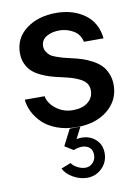

<svg xmlns="http://www.w3.org/2000/svg" viewBox="-91 -617 664 936"><g transform="rotate(-10 241.5 -149.0)"><path d="M257.8 7.8Q203.6 7.8 159.9 -8.3Q116.2 -24.4 89.4 -50.5Q62.5 -76.7 47.6 -106.7Q32.7 -136.7 29.8 -168H127.9Q135.3 -129.9 172.4 -102.8Q209.5 -75.7 255.9 -77.1Q301.8 -77.6 328.4 -99.9Q355 -122.1 355 -157.2Q355 -176.3 345.5 -190.7Q335.9 -205.1 316.4 -215.3Q296.9 -225.6 276.1 -231.9Q255.4 -238.3 224.1 -245.1Q194.8 -251.5 172.6 -258.1Q150.4 -264.6 125.2 -276.6Q100.1 -288.6 83.7 -303.7Q67.4 -318.8 56.6 -342.3Q45.9 -365.7 45.9 -395Q45.9 -469.2 104.7 -513.7Q163.6 -558.1 252.9 -558.1Q336.4 -558.1 394 -516.4Q451.7 -474.6 460 -396H362.8Q355 -433.1 325.2 -451.2Q295.4 -469.2 261.2 -471.2Q219.7 -472.7 191.4 -456.5Q163.1 -440.4 163.1 -408.2Q163.1 -393.6 170.7 -381.8Q178.2 -370.1 186.8 -362.8Q195.3 -355.5 215.8 -348.1Q236.3 -340.8 247.8 -337.6Q259.3 -334.5 287.1 -328.1Q288.1 -327.6 289.1 -327.4Q290 -327.1 291 -327.1Q319.3 -320.8 341.6 -313.5Q363.8 -306.2 388.9 -293Q414.1 -279.8 430.7 -263.2Q447.3 -246.6 458.3 -220.9Q469.2 -195.3 469.2 -164.1Q469.2 -88.4 410.4 -40.3Q351.6 7.8 257.8 7.8ZM273.9 8.8 245.1 64.9Q296.4 55.2 332.3 81.8Q368.2 108.4 368.2 155.8Q368.2 199.2 337.9 229.5Q307.6 259.8 264.2 259.8Q229 259.8 195.3 240.7Q161.6 221.7 147.9 193.8L195.8 174.8Q205.6 189.5 225.6 199.7Q245.6 210 264.2 210Q286.1 210 301 194.1Q315.9 178.2 315.9 155.8Q315.9 122.6 289.1 111.1Q262.2 99.6 222.2 115.2L180.2 88.9L221.2 8.8Z"/></g></svg>

Font: Oakes Grotesk Medium
Style: Regular
Weight: 500
Designer: Samuel Oakes
Foundry: Samuel Oakes
Version: Version 1.000;PS 001.000;hotconv 1.0.88;makeotf.lib2.5.64775